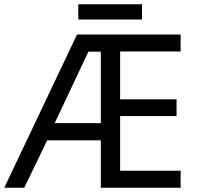

<svg xmlns="http://www.w3.org/2000/svg" viewBox="-21 -875 922 895"><path d="M821 0H449V-221H199L92 0H-1L338 -714H821V-635H539V-412H802V-334H539V-79H821ZM234 -301H449V-634H391ZM641 -855V-784H344V-855Z"/></svg>

Font: Go Noto Kurrent-Regular
Style: Regular
Weight: 400
Designer: Monotype Design Team
Foundry: Monotype Imaging Inc.
Version: Version 2.012; ttfautohint (v1.8.4.7-5d5b)